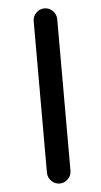

<svg xmlns="http://www.w3.org/2000/svg" viewBox="-53 -789 423 802"><g transform="rotate(-5 158.5 -388.0)"><path d="M115.2 -70.3V-705.1Q115.2 -725.6 129.9 -740.2Q144.5 -754.9 164.6 -754.9Q184.6 -754.9 199.2 -740.2Q213.9 -725.6 213.9 -705.1V-70.3Q213.9 -49.8 199.2 -35.2Q184.6 -20.5 164.6 -20.5Q144.5 -20.5 129.9 -35.2Q115.2 -49.8 115.2 -70.3Z"/></g></svg>

Font: Gen Jyuu GothicX Regular
Style: Regular
Weight: 400
Designer: [Source Han Sans]
Ryoko NISHIZUKA  (kana & ideographs); Paul D. Hunt (Latin, Greek & Cyrillic); Wenlong ZHANG  (bopomofo
Version: Version 1.002.20150607